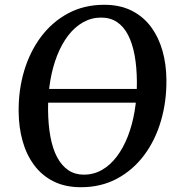

<svg xmlns="http://www.w3.org/2000/svg" viewBox="-20 -773 748 803"><path d="M318.5 10Q252 10 203.2 -14.8Q154.5 -39.5 122.5 -82.8Q90.5 -126 74.5 -183.2Q58.5 -240.5 58 -306Q57 -396.5 81.2 -477.2Q105.5 -558 152.2 -620Q199 -682 265.5 -717.5Q332 -753 416 -753Q482.5 -753 531.5 -728Q580.5 -703 612.2 -659.5Q644 -616 659.8 -559.8Q675.5 -503.5 676 -440Q677 -349 653.2 -267.8Q629.5 -186.5 583 -124.2Q536.5 -62 469.8 -26Q403 10 318.5 10ZM330.5 -42.5Q371.5 -42.5 406.2 -62.2Q441 -82 468.2 -118Q495.5 -154 514.5 -202.5Q533.5 -251 543.2 -309Q553 -367 552.5 -431Q552 -493.5 542.8 -543Q533.5 -592.5 515.2 -627.5Q497 -662.5 469 -681Q441 -699.5 403 -699.5Q362.5 -699.5 327.5 -679.8Q292.5 -660 265.2 -624.5Q238 -589 219 -540.8Q200 -492.5 190.2 -435Q180.5 -377.5 181 -314.5Q181.5 -251 191 -200.5Q200.5 -150 219.2 -115Q238 -80 265.8 -61.2Q293.5 -42.5 330.5 -42.5ZM665.5 -401 657 -343.5H71L79.5 -401Z"/></svg>

Font: Merriweather 20pt Medium
Style: Italic
Weight: 500
Italic angle: -7.8°
Version: Version 2.101